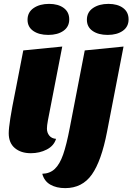

<svg xmlns="http://www.w3.org/2000/svg" viewBox="-20 -770 683 990"><path d="M337 -670Q337 -632 307 -611Q277 -590 229 -590Q181 -590 151.5 -610.5Q122 -631 122 -668Q122 -707 153.5 -728.5Q185 -750 233 -750Q280 -750 308.5 -729Q337 -708 337 -670ZM222 -107Q222 -86 234 -71Q246 -56 269 -54Q258 -18 221 1Q184 20 139 20Q88 20 56.5 -6.5Q25 -33 25 -83Q25 -132 58 -294L62 -314L100 -510L301 -530L227 -149Q222 -122 222 -107ZM643 -670Q643 -632 613 -611Q583 -590 535 -590Q487 -590 457.5 -610.5Q428 -631 428 -668Q428 -707 459.5 -728.5Q491 -750 539 -750Q586 -750 614.5 -729Q643 -708 643 -670ZM316 200Q271 200 239.5 182Q208 164 198 126Q237 125 262.5 101Q288 77 305.5 27Q323 -23 340 -112L417 -510L617 -530L532 -91Q503 60 453.5 130Q404 200 316 200Z"/></svg>

Font: Sansita ExtraBold Italic
Style: Regular
Weight: 800
Italic angle: -11°
Designer: Pablo Cosgaya
Foundry: Omnibus-Type
Version: Version 1.006